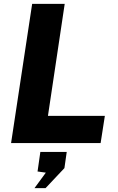

<svg xmlns="http://www.w3.org/2000/svg" viewBox="-20 -743 612 997"><path d="M37.5 0 147 -723H316L229 -141.5H524.5L502.5 0ZM159 234 218 153.5 175 147.5 189.5 46H326.5L314.5 130L216.5 234Z"/></svg>

Font: Public Sans ExtraBold
Style: Italic
Weight: 800
Italic angle: -8°
Designer: The Public Sans project authors (U.S. Web Design System). Libre Franklin designed by Pablo Impallari and Rodrigo Fuenzal
Version: Version 1.007; ttfautohint (v1.8.1) -l 8 -r 50 -G 200 -x 14 